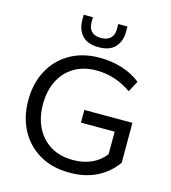

<svg xmlns="http://www.w3.org/2000/svg" viewBox="-129 -998 988 1111"><g transform="rotate(15 365.0 -442.0)"><path d="M390 10Q286 10 210 -34.5Q134 -79 93 -156.5Q52 -234 52 -334Q52 -434 93 -511.5Q134 -589 210 -633.5Q286 -678 390 -678Q461 -678 524 -658Q587 -638 635 -600L600 -534Q555 -566 502 -584Q449 -602 390 -602Q313 -602 257 -568.5Q201 -535 170.5 -474.5Q140 -414 140 -334Q140 -254 170.5 -193.5Q201 -133 257 -99.5Q313 -66 390 -66Q453 -66 501.5 -88Q550 -110 582 -152V-287H380V-363H668V-124Q624 -61 554 -25.5Q484 10 390 10ZM365 -735Q298 -735 266 -770.5Q234 -806 234 -862V-894H289V-862Q289 -829 308 -809.5Q327 -790 365 -790Q402 -790 421.5 -809.5Q441 -829 441 -862V-894H496V-862Q496 -806 464 -770.5Q432 -735 365 -735Z"/></g></svg>

Font: Gantari
Style: Regular
Weight: 400
Designer: Anugrah Pasau
Foundry: Lafontype
Version: Version 1.000; ttfautohint (v1.8.3)